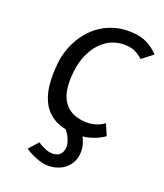

<svg xmlns="http://www.w3.org/2000/svg" viewBox="-140 -655 814 952"><g transform="rotate(20 267.0 -179.0)"><path d="M477 -450.5Q464 -461.5 452.8 -469Q441.5 -476.5 430.8 -481Q420 -485.5 408.2 -487.5Q396.5 -489.5 382.5 -490Q345.5 -491.5 312.5 -477.5Q279.5 -463.5 253.5 -436Q227.5 -408.5 210.2 -369.5Q193 -330.5 187 -282Q181.5 -238 184.8 -200Q188 -162 202.5 -133.5Q217 -105 244 -87Q271 -69 313 -64.5Q332 -62.5 348 -64Q364 -65.5 377.8 -69.5Q391.5 -73.5 403 -79.5Q414.5 -85.5 424.5 -92.5L450 -33.5Q421.5 -12.5 380.5 0Q360 6.5 337.5 8.5Q343 18.5 347 29.5Q352.5 43 355.5 61Q358.5 79 356 99Q352.5 124 341 143.5Q329.5 163 312.2 176.2Q295 189.5 272.8 196.5Q250.5 203.5 225.5 203.5Q204.5 203.5 182.8 196.8Q161 190 143 181.5Q122 172 102.5 159L147 109Q158.5 117.5 171.5 124Q182.5 129.5 196.2 134.5Q210 139.5 224.5 139.5Q246 140 261 129.5Q276 119 280 94.5Q282.5 78 277.5 61Q272.5 44 265 30.5Q257 17 247.5 4Q213.5 -2.5 188.5 -17Q147.5 -40.5 125.2 -80Q103 -119.5 97.2 -172.5Q91.5 -225.5 98 -288.5Q101.5 -324.5 113 -359.2Q124.5 -394 143 -425.2Q161.5 -456.5 186.8 -482.5Q212 -508.5 244 -526.8Q276 -545 314 -554Q352 -563 396 -560Q419 -558.5 437.5 -554Q456 -549.5 472.2 -541.8Q488.5 -534 503.5 -522.5Q518.5 -511 534.5 -495.5Z"/></g></svg>

Font: B612
Style: Italic
Weight: 400
Italic angle: -10°
Designer: Nicolas Chauveau, Thomas Paillot, Jonathan Favre-Lamarine, Jean-Luc Vinot
Foundry: AIRBUS
Version: Version 1.008